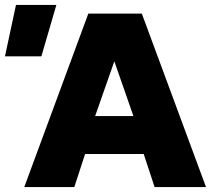

<svg xmlns="http://www.w3.org/2000/svg" viewBox="-97 -755 852 775"><path d="M1 0 259.5 -700H475.5L734.5 0H527L483 -133.5H246.5L203 0ZM287 -286.5H441.5L364.5 -507.5ZM-77 -527.5 -32.5 -735H130.5L70 -527.5Z"/></svg>

Font: Geologica Roman ExtraBold
Style: Regular
Weight: 800
Designer: Sindre Bremnes, Frode Helland
Foundry: Monokrom Skriftforlag AS
Version: Version 1.010;gftools[0.9.28]